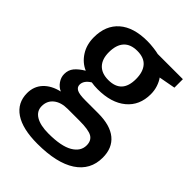

<svg xmlns="http://www.w3.org/2000/svg" viewBox="-226 -659 1008 1008"><g transform="rotate(45 278.0 -155.0)"><path d="M538.1 -540V-477.1L445.8 -460Q458.5 -442.9 466.8 -418Q475.1 -393.1 475.1 -365.2Q475.1 -281.7 417.5 -233.9Q359.9 -186 258.8 -186Q232.9 -186 211.9 -189.9Q174.8 -167 174.8 -136.2Q174.8 -117.7 192.1 -108.4Q209.5 -99.1 255.9 -99.1H350.1Q439.5 -99.1 485.8 -61Q532.2 -22.9 532.2 48.8Q532.2 140.6 456.5 190.4Q380.9 240.2 237.8 240.2Q127.4 240.2 69.3 201.2Q11.2 162.1 11.2 89.8Q11.2 40 42.7 6.1Q74.2 -27.8 130.9 -41Q107.9 -50.8 93 -72.5Q78.1 -94.2 78.1 -118.2Q78.1 -148.4 95.2 -169.4Q112.3 -190.4 146 -210.9Q104 -229 77.9 -269.8Q51.8 -310.5 51.8 -365.2Q51.8 -453.1 107.2 -501.5Q162.6 -549.8 265.1 -549.8Q288.1 -549.8 313.2 -546.6Q338.4 -543.5 351.1 -540ZM113.8 84Q113.8 121.1 147.2 141.1Q180.7 161.1 241.2 161.1Q335 161.1 380.9 134.3Q426.8 107.4 426.8 63Q426.8 27.8 401.6 12.9Q376.5 -2 308.1 -2H221.2Q171.9 -2 142.8 21.2Q113.8 44.4 113.8 84ZM163.1 -365.2Q163.1 -314.5 189.2 -287.1Q215.3 -259.8 264.2 -259.8Q363.8 -259.8 363.8 -366.2Q363.8 -418.9 339.1 -447.5Q314.5 -476.1 264.2 -476.1Q214.4 -476.1 188.7 -447.8Q163.1 -419.4 163.1 -365.2Z"/></g></svg>

Font: f1_25842          
Style: Regular
Weight: 600
Foundry: Ascender Corporation
Version: Version 1.10